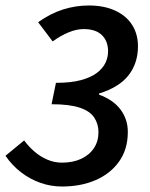

<svg xmlns="http://www.w3.org/2000/svg" viewBox="-32 -668 546 700"><path d="M194 12Q153 12 115 -1.5Q77 -15 44.5 -40Q12 -65 -12 -100L56 -156Q73 -133 94 -115Q115 -97 140.5 -86Q166 -75 194 -75Q234 -75 264 -89Q294 -103 310.5 -128Q327 -153 327 -186Q327 -216 311.5 -239.5Q296 -263 258.5 -275.5Q221 -288 156 -288L172 -366Q227 -366 263.5 -376Q300 -386 321.5 -402.5Q343 -419 352.5 -439Q362 -459 362 -481Q362 -518 339.5 -540Q317 -562 273 -562Q247 -562 218 -550Q189 -538 160 -517L107 -587Q152 -619 198 -633.5Q244 -648 292 -648Q347 -648 387.5 -629.5Q428 -611 449.5 -577.5Q471 -544 471 -499Q471 -438 437 -394Q403 -350 329 -327V-323Q381 -304 407.5 -268.5Q434 -233 434 -187Q434 -124 402.5 -79.5Q371 -35 317 -11.5Q263 12 194 12Z"/></svg>

Font: Source Sans 3 SemiBold
Style: Italic
Weight: 600
Italic angle: -11°
Designer: Paul D. Hunt
Foundry: Adobe
Version: Version 3.046;hotconv 1.0.118;makeotfexe 2.5.65603